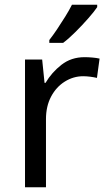

<svg xmlns="http://www.w3.org/2000/svg" viewBox="-20 -786 453 806"><path d="M335 -546Q350 -546 367.5 -544.5Q385 -543 398 -540L387 -459Q374 -462 358.5 -464Q343 -466 329 -466Q288 -466 252 -443.5Q216 -421 194.5 -380.5Q173 -340 173 -286V0H85V-536H157L167 -438H171Q197 -482 238 -514Q279 -546 335 -546ZM388 -756Q376 -738 351 -709.5Q326 -681 297.5 -652.5Q269 -624 245 -606H187V-618Q202 -637 219.5 -663Q237 -689 254 -716.5Q271 -744 282 -766H388Z"/></svg>

Font: Noto Sans Mandaic
Style: Regular
Weight: 400
Designer: Monotype Design Team
Foundry: Monotype Imaging Inc.
Version: Version 2.002; ttfautohint (v1.8.4.7-5d5b)